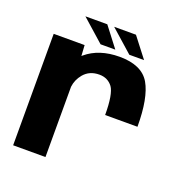

<svg xmlns="http://www.w3.org/2000/svg" viewBox="-131 -845 912 960"><g transform="rotate(20 325.0 -365.0)"><path d="M423 -299.5H595C595 -401.5 581 -477 553 -525.5C525 -573.5 471.5 -598 392.5 -598C319.5 -598 260.5 -578.5 215.5 -540.5C214 -539 212 -537.5 210.5 -536L207 -593H42.5V0H214.5V-374C217.5 -399.5 227.5 -422.5 244.5 -443C265 -467.5 292.5 -479.5 327.5 -479.5C357.5 -479.5 381 -468 398 -445.5C414.5 -422.5 423 -374 423 -299.5ZM280.5 -624H359L278 -729.5H161.5ZM433.5 -624H512L430.5 -729.5H314.5Z"/></g></svg>

Font: Anybody
Style: Bold
Weight: 700
Designer: Tyler Finck
Foundry: Etcetera Type Company
Version: Version 1.110